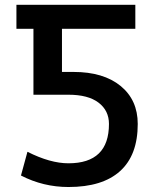

<svg xmlns="http://www.w3.org/2000/svg" viewBox="-20 -751 624 782"><path d="M531.2 -633.8H232.4V-458H279.3Q401.4 -458 471.2 -400.9Q541 -343.8 541 -246.1Q541 -119.1 469.2 -54.2Q397.5 10.7 258.8 10.7Q156.2 10.7 65.4 -36.1L91.8 -132.8Q184.6 -85.9 258.8 -85.9Q423.8 -85.9 423.8 -246.1Q423.8 -300.8 381.3 -333Q338.9 -365.2 258.8 -365.2H116.2V-633.8H46.9V-731.4H531.2Z"/></svg>

Font: Gen Shin Gothic Medium
Style: Regular
Weight: 500
Designer: [Source Han Sans]
Ryoko NISHIZUKA  (kana & ideographs); Paul D. Hunt (Latin, Greek & Cyrillic); Wenlong ZHANG  (bopomofo
Version: Version 1.002.20150607